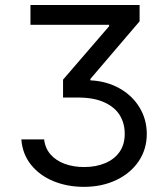

<svg xmlns="http://www.w3.org/2000/svg" viewBox="-20 -727 659 757"><path d="M312.2 -68.4Q357.7 -68.4 394.3 -83.6Q430.9 -98.8 451.5 -128.3Q472 -157.8 471.7 -199.6Q472 -239.3 452.9 -271.6Q433.7 -303.9 392.1 -323.2Q350.5 -342.5 286.6 -342.5H228.6V-413L410.2 -623.6V-629.1H100.1V-707.2H530.4V-643L336.3 -415.7V-410.2Q398.5 -407.5 449.6 -379.5Q500.7 -351.5 529.7 -304Q558.7 -256.6 558.7 -198.9Q558.7 -138.8 526.9 -91.5Q495.2 -44.2 438.7 -17.3Q382.3 9.7 310.8 9.7Q245.2 9.7 190.6 -12.8Q136 -35.2 102.2 -77.5Q68.4 -119.8 64.2 -177.5H154Q157.8 -143 179 -118.4Q200.3 -93.9 234.8 -81.1Q269.3 -68.4 312.2 -68.4Z"/></svg>

Font: Pretendard Variable
Style: Regular
Weight: 400
Designer: Base glyphs from Inter by Rasmus Andersson; Hangul glyphs from Noto Sans CJK(Source Han Sans) by Jang Soo-young and Kang
Foundry: Kil Hyung-jin
Version: Version 1.100;FEAKit 1.0